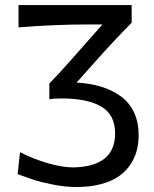

<svg xmlns="http://www.w3.org/2000/svg" viewBox="-20 -733 613 764"><path d="M353 -481 284.7 -404.3Q339.8 -401.4 384.3 -387.5Q428.7 -373.5 462.2 -348.6Q495.6 -323.7 513.7 -284.9Q531.7 -246.1 531.7 -196.3Q531.7 -162.6 523.9 -133.1Q516.1 -103.5 497.8 -76.7Q479.5 -49.8 451.4 -30.5Q423.3 -11.2 380.4 0Q337.4 11.2 282.7 11.2Q239.3 11.2 188.7 1Q138.2 -9.3 115.7 -16.8Q93.3 -24.4 50.3 -40L59.6 -127.4Q114.7 -99.6 171.1 -83.3Q227.5 -66.9 272 -66.9Q438 -70.3 438 -202.1Q438 -276.4 383.5 -308.6Q329.1 -340.8 227.5 -341.3Q192.4 -341.3 176.3 -337.9V-400.9Q210.9 -435.5 264.2 -496.1L387.7 -635.7H334Q196.3 -635.7 53.7 -624V-712.9H503.9V-642.6Q427.2 -564.9 353 -481Z"/></svg>

Font: Commissioner Flair
Style: Regular
Weight: 400
Designer: Kostas Bartsokas
Foundry: Kostas Bartsokas
Version: Version 1.000